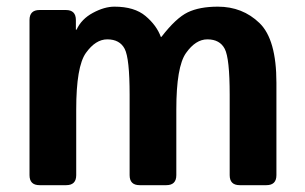

<svg xmlns="http://www.w3.org/2000/svg" viewBox="-20 -542 894 562"><path d="M95.7 0Q66.4 0 66.4 -29.3V-483.4Q66.4 -512.7 95.7 -512.7H172.9Q202.1 -512.7 202.1 -483.4V-455.1H204.1Q218.3 -486.3 252 -504.4Q285.6 -522.5 314.9 -522.5Q373.5 -522.5 406 -495.1Q438.5 -467.8 450.7 -434.1H452.6Q495.1 -489.3 529.5 -505.9Q564 -522.5 617.7 -522.5Q689.9 -522.5 739.5 -474.6Q789.1 -426.8 789.1 -299.8V-29.3Q789.1 0 759.8 0H681.6Q652.3 0 652.3 -29.3V-264.6Q652.3 -371.1 637.9 -398.9Q623.5 -426.8 586.9 -426.8Q552.7 -426.8 524.4 -386.7Q496.1 -346.7 496.1 -221.7V-29.3Q496.1 0 466.8 0H388.7Q359.4 0 359.4 -29.3V-264.6Q359.4 -371.1 345 -398.9Q330.6 -426.8 293.9 -426.8Q259.8 -426.8 231.4 -387Q203.1 -347.2 203.1 -221.7V-29.3Q203.1 0 173.8 0Z"/></svg>

Font: Istok Web
Style: Bold
Weight: 700
Designer: Andrey V. Panov
Foundry: Andrey V. Panov
Version: Version 1.0.2g